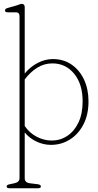

<svg xmlns="http://www.w3.org/2000/svg" viewBox="-20 -743 508 998"><path d="M108.5 -705.5V-361Q138 -396.5 176.5 -416.2Q215 -436 255 -436Q310 -436 351.8 -407.5Q393.5 -379 416.8 -329.2Q440 -279.5 440 -216Q440 -146.5 413.5 -95.8Q387 -45 342.8 -17.5Q298.5 10 245 10Q205.5 10 169 -7.5Q132.5 -25 108.5 -54.5V183Q108.5 206 134.5 209.5L175.5 214.5Q192.5 217 192.5 226Q192.5 235.5 178 235.5H29.5Q14.5 235.5 14.5 226Q14.5 217.5 31.5 214.5L55 209.5Q81.5 203.5 81.5 183V-658Q81.5 -679 63 -679H20Q6 -679 6 -689Q6 -697.5 19.5 -701.5L67 -715Q73.5 -717 81 -720Q88.5 -723 92 -723Q108.5 -723 108.5 -705.5ZM252.5 -413.5Q209 -413.5 173 -390.8Q137 -368 108.5 -330V-88Q133.5 -51.5 171.2 -32Q209 -12.5 249 -12.5Q293.5 -12.5 330 -36.8Q366.5 -61 388 -106.5Q409.5 -152 409.5 -216Q409.5 -306.5 365.2 -360Q321 -413.5 252.5 -413.5Z"/></svg>

Font: Fraunces 144pt SuperSoft Thin
Style: Regular
Weight: 100
Version: Version 1.000;[0bf87f6ff]